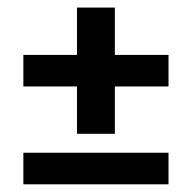

<svg xmlns="http://www.w3.org/2000/svg" viewBox="-20 -520 507 507"><path d="M41.7 -116.7V-33.3H425V-116.7ZM283.3 -166.7V-291.7H425V-375H283.3V-500H183.3V-375H41.7V-291.7H183.3V-166.7Z"/></svg>

Font: BoonHome
Style: Bold
Weight: 700
Designer: Sungsit Sawaiwan
Foundry: Sungsit Sawaiwan
Version: Version 0.2